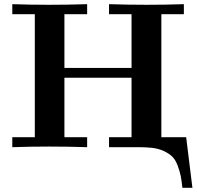

<svg xmlns="http://www.w3.org/2000/svg" viewBox="-20 -706 943 921"><path d="M39 0V-48H147V-638H39V-686Q128 -683 215 -683Q306 -683 398 -686V-638H289V-380H611V-638H503V-686Q594 -683 686 -683Q774 -683 862 -686V-638H754V-48H873L903 195H855Q851 159 847 138.5Q843 118 833 90.5Q823 63 809 48Q795 33 769 20Q743 7 708 3Q678 0 646 0H503V-48H611V-333H289V-48H398V0Q306 -3 215 -3Q128 -3 39 0Z"/></svg>

Font: CMU Serif
Style: Bold
Weight: 700
Version: Version 0.7.0